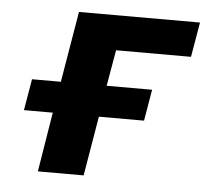

<svg xmlns="http://www.w3.org/2000/svg" viewBox="-43 -563 686 610"><g transform="rotate(5 300.0 -258.0)"><path d="M130 -190H38L55 -290H147L185 -516H571L552 -405H313L293 -290H438L421 -190H277L245 0H99Z"/></g></svg>

Font: iA Writer Mono V
Style: Regular
Weight: 400
Italic angle: -9.5°
Designer: Mike Abbink, Paul van der Laan, Pieter van Rosmalen
Foundry: Bold Monday
Version: Version 2.000